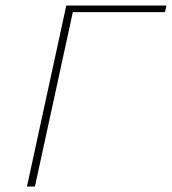

<svg xmlns="http://www.w3.org/2000/svg" viewBox="-20 -678 625 698"><path d="M78 0 221 -658H250L107 0ZM229 -634 234 -658H585L580 -634Z"/></svg>

Font: Ysabeau Office Thin
Style: Italic
Weight: 250
Italic angle: -12°
Designer: Christian Thalmann (Catharsis Fonts)
Version: Version 2.001;gftools[0.9.30]; featfreeze: tnum,lnum,ss02